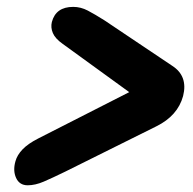

<svg xmlns="http://www.w3.org/2000/svg" viewBox="-20 -628 575 572"><path d="M134.5 -562.5Q146.5 -607.5 198 -607.5Q220.5 -607.5 241.5 -596.5Q262.5 -585.5 291 -567.5L493 -432Q540.5 -401.5 525.5 -342Q509.5 -283 445.5 -251.5L174 -116.5Q136 -98 110.5 -87Q85 -76 62.5 -76Q38 -76 28 -97.8Q18 -119.5 26 -147.5Q31 -166 47.2 -183Q63.5 -200 94 -215.5L365 -353.5L166.5 -497.5Q144.5 -513 137.5 -529.5Q130.5 -546 134.5 -562.5Z"/></svg>

Font: Fraunces 72pt S100 Black
Style: Italic
Weight: 900
Italic angle: -16°
Version: Version 1.000; ttfautohint (v1.8.3)